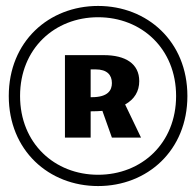

<svg xmlns="http://www.w3.org/2000/svg" viewBox="-20 -688 660 646"><path d="M285 -225V-313.5H288.5C301 -313.5 313 -314 324.5 -315L356.5 -225H454.5L401 -336.5C432.5 -354 448.5 -381 448.5 -415C448.5 -473.5 402.5 -502.5 329 -502.5H198.5V-225ZM289 -361H285V-454.5H302C340 -454.5 356.5 -436 356.5 -408.5C356.5 -384.5 343.5 -361 289 -361ZM310 -62C475.5 -62 610.5 -181.5 610.5 -365C610.5 -548.5 475.5 -668 310 -668C144.5 -668 9.5 -548.5 9.5 -365C9.5 -181.5 144.5 -62 310 -62ZM310 -100C163.5 -100 47.5 -206 47.5 -365C47.5 -524 163.5 -630 310 -630C456.5 -630 572.5 -524 572.5 -365C572.5 -206 456.5 -100 310 -100Z"/></svg>

Font: Monaspace Neon ExtraBold
Style: Regular
Weight: 800
Designer: Riley Cran & the Lettermatic Team
Foundry: Lettermatic
Version: Version 1.200 (Monaspace Neon)